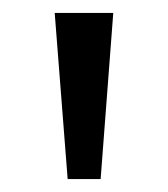

<svg xmlns="http://www.w3.org/2000/svg" viewBox="-20 -734 261 298"><path d="M155.8 -713.9 136.2 -456.1H85L64.9 -713.9Z"/></svg>

Font: f0_46825 
Style: Regular
Weight: 400
Foundry: Ascender Corporation
Version: Version 1.10